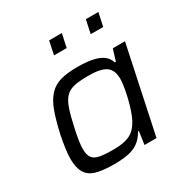

<svg xmlns="http://www.w3.org/2000/svg" viewBox="-165 -842 947 983"><g transform="rotate(-30 308.5 -350.0)"><path d="M230 8Q165 8 125.5 -3.5Q86 -15 68 -45Q50 -75 50 -128Q50 -153 54.5 -185.5Q59 -218 67 -259Q84 -336 102.5 -386.5Q121 -437 148 -466Q175 -495 214.5 -506.5Q254 -518 313 -518Q363 -518 400.5 -511Q438 -504 461.5 -487.5Q485 -471 494 -442H500L521 -510H593L485 0H414L425 -77H420Q400 -41 372.5 -22.5Q345 -4 309.5 2Q274 8 230 8ZM262 -59Q305 -59 332.5 -65.5Q360 -72 379 -86Q398 -100 412 -122Q423 -138 432.5 -162Q442 -186 450 -213.5Q458 -241 464 -268.5Q470 -296 473 -319Q476 -342 476 -356Q476 -408 445.5 -429.5Q415 -451 342 -451Q292 -451 260 -444.5Q228 -438 208 -418Q188 -398 174.5 -359Q161 -320 147 -255Q139 -218 134.5 -189Q130 -160 130 -139Q130 -105 143 -87.5Q156 -70 185 -64.5Q214 -59 262 -59ZM459 -629 476 -708H550L533 -629ZM242 -629 259 -708H334L317 -629Z"/></g></svg>

Font: Saira SemiExpanded
Style: Italic
Weight: 400
Width: 6
Italic angle: -12°
Designer: Hector Gatti with collaboration of the Omnibus-Type team
Foundry: Omnibus-Type
Version: Version 1.101